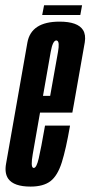

<svg xmlns="http://www.w3.org/2000/svg" viewBox="-46 -686 334 710"><path d="M67 4Q5 4 -15.5 -25Q-30 -46 -23.5 -81Q-8.5 -166 15 -299.5Q41.5 -450.5 55.2 -528.2Q69 -606 174 -606Q241.5 -606 261 -575Q272 -557.5 267.5 -529.5Q254 -453 227.5 -302.5Q224.5 -285 221.5 -269.5H102Q82.5 -159 75 -115.5Q67 -69.5 76.5 -65.5Q77.5 -65 79 -65Q89 -65 97.2 -100.2Q105.5 -135.5 120.5 -221.5H213Q198 -134.5 182.5 -85.5Q167 -36.5 140.8 -16.2Q114.5 4 67 4ZM113 -331.5H139.5Q161.5 -453.5 168.5 -494Q175 -531 165.5 -535.5Q164 -536.5 162.5 -536.5Q149 -536.5 141.5 -494Q135 -456 113 -331.5ZM110 -630.5 117 -666.5H257.5L251 -630.5Z"/></svg>

Font: Anybody UltraCondensed Medium
Style: Italic
Weight: 500
Width: 1
Italic angle: -10°
Designer: Tyler Finck
Foundry: Etcetera Type Company
Version: Version 1.010; ttfautohint (v1.8.3) -l 8 -r 50 -G 200 -x 14 